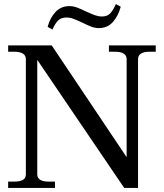

<svg xmlns="http://www.w3.org/2000/svg" viewBox="-20 -923 805 943"><path d="M214 -791Q225 -834 252 -863.5Q279 -893 321 -893Q339 -893 357 -886.5Q375 -880 402 -867Q430 -854 447 -848Q464 -842 481 -842Q506 -842 520.5 -856.5Q535 -871 549 -903L573 -890Q561 -845 534.5 -815Q508 -785 465 -785Q447 -785 429.5 -791.5Q412 -798 386 -811Q358 -824 341 -830.5Q324 -837 306 -837Q281 -837 266 -823Q251 -809 238 -778ZM20 -31H49Q78 -31 92.5 -39.5Q107 -48 107 -67V-632Q107 -669 49 -669H20V-700H234L602 -151V-632Q602 -669 544 -669H515V-700H745V-669H715Q658 -669 658 -632V0H590L163 -629V-67Q163 -31 220 -31H250V0H20Z"/></svg>

Font: Taviraj Medium
Style: Regular
Weight: 500
Designer: Katatrad Team
Foundry: CadsonDemak
Version: Version 1.030